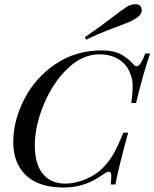

<svg xmlns="http://www.w3.org/2000/svg" viewBox="-20 -856 716 891"><path d="M41.5 -195.8Q41.5 -296.9 92.8 -396Q143.6 -495.1 237.3 -558.6Q331.1 -622.1 451.7 -622.1Q506.8 -622.1 540 -604.5Q573.2 -586.9 599.6 -557.1Q606.9 -548.3 613.8 -548.3Q632.3 -548.3 654.3 -607.9H676.3Q645 -515.6 611.3 -377.9H589.4Q595.7 -426.8 595.7 -460Q595.7 -493.2 578.6 -528.3Q561.5 -563.5 525.4 -584Q489.3 -604 442.4 -604Q363.3 -604.5 293.9 -538.1Q224.6 -471.7 183.1 -371.1Q141.6 -270.5 141.6 -182.1Q141.6 -93.8 179.2 -48.8Q216.8 -3.9 282.7 -3.9Q328.6 -3.9 377.4 -24.4Q426.3 -44.9 457.5 -77.1Q488.8 -109.4 507.8 -143.6Q526.9 -177.7 552.7 -240.2H574.7Q527.3 -66.9 515.6 0H493.7Q496.6 -21.5 496.6 -40.5Q496.6 -59.6 483.9 -59.6Q476.6 -59.6 447.3 -39.1Q370.6 14.6 273.4 14.2Q126 13.7 69.3 -82Q42 -128.9 41.5 -195.8ZM608.4 -836.4Q637.7 -836.4 637.7 -806.6Q637.7 -785.2 597.7 -762.7Q578.1 -752 508.8 -726.6Q439.5 -701.2 380.4 -671.9L373.5 -683.1Q431.6 -722.2 491.2 -768.1Q550.8 -814 569.3 -825.2Q588.9 -836.4 608.4 -836.4Z"/></svg>

Font: PlayfairDisplaySC-Italic
Style: Italic
Weight: 400
Italic angle: -14°
Designer: Claus Eggers Sørensen
Foundry: Claus Eggers Sørensen
Version: Version 1.004;PS 001.004;hotconv 1.0.70;makeotf.lib2.5.58329